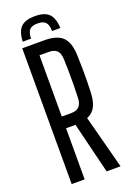

<svg xmlns="http://www.w3.org/2000/svg" viewBox="-176 -1003 716 1063"><g transform="rotate(-20 182.0 -472.0)"><path d="M177.5 -943.5Q234.5 -943.5 260 -918Q285.5 -892.5 288.5 -833.5H239.5Q239 -869.5 225 -885Q211 -900.5 177.5 -900.5Q144 -900.5 130 -885Q116 -869.5 115.5 -833.5H66.5Q69 -892.5 94.8 -918Q120.5 -943.5 177.5 -943.5ZM51.5 0V-800H182Q255.5 -800 288.5 -768Q321.5 -736 324.5 -662.5Q326 -620 326.5 -582.5Q327 -545 326.5 -509.8Q326 -474.5 324.5 -439Q322.5 -388.5 306.5 -358Q290.5 -327.5 257 -314L339.5 0H257.5L183.5 -301H128V0ZM128 -370H181.5Q215 -370 230.5 -386Q246 -402 247.5 -435.5Q249 -473 249.5 -512Q250 -551 249.5 -589.8Q249 -628.5 247.5 -666Q246 -699.5 230.8 -715.2Q215.5 -731 182 -731H128Z"/></g></svg>

Font: Big Shoulders Display Thin Medium
Style: Regular
Weight: 500
Version: Version 2.002